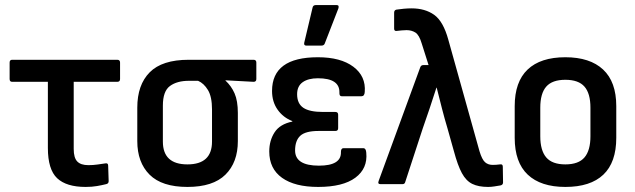

<svg xmlns="http://www.w3.org/2000/svg" viewBox="-20 -727 2506 758"><path d="M318 11Q242 11 205.5 -23.5Q169 -58 169 -143V-404H28Q18 -404 18 -415V-480Q18 -491 28 -491H443Q454 -491 454 -480V-415Q454 -404 443 -404H271V-139Q271 -104 285 -89.5Q299 -75 329 -75Q348 -75 365 -77.5Q382 -80 396 -82Q407 -84 407 -73L409 -12Q409 -2 399 0Q383 4 363 7.5Q343 11 318 11Z M720 11Q619 11 570.5 -37.5Q522 -86 522 -170V-302Q522 -392 571 -441.5Q620 -491 725 -491H981Q992 -491 992 -480V-415Q992 -404 981 -404L870 -410V-409Q893 -388 906 -358.5Q919 -329 919 -281V-170Q919 -86 870 -37.5Q821 11 720 11ZM720 -78Q817 -78 817 -168V-295Q817 -345 801 -371.5Q785 -398 762 -408H726Q679 -408 651 -387.5Q623 -367 623 -310V-168Q623 -78 720 -78Z M1236 11Q1144 11 1093.5 -25Q1043 -61 1043 -129Q1043 -172 1064 -204.5Q1085 -237 1134 -247V-249Q1098 -263 1076 -294Q1054 -325 1054 -368Q1054 -501 1235 -501Q1325 -501 1375 -463.5Q1425 -426 1420 -364Q1419 -347 1407 -347H1329Q1319 -347 1320 -362Q1321 -418 1235 -418Q1197 -418 1175 -402.5Q1153 -387 1153 -355Q1153 -318 1177.5 -301.5Q1202 -285 1255 -285H1304Q1315 -285 1315 -274V-221Q1315 -210 1304 -210H1238Q1186 -210 1165.5 -191Q1145 -172 1145 -133Q1145 -73 1239 -73Q1328 -73 1326 -127Q1326 -142 1336 -142H1414Q1425 -142 1426 -124Q1432 -62 1383 -25.5Q1334 11 1236 11ZM1189 -547Q1179 -547 1181 -558L1214 -697Q1216 -707 1227 -707H1309Q1320 -707 1316 -694L1262 -555Q1259 -547 1249 -547Z M1907 11Q1869 11 1844.5 -1Q1820 -13 1803.5 -43.5Q1787 -74 1772 -130L1747 -219Q1735 -259 1725 -298Q1715 -337 1704 -381H1703Q1689 -337 1676 -298.5Q1663 -260 1649 -220L1580 -9Q1578 0 1569 0H1482Q1470 0 1475 -13L1639 -461Q1642 -470 1651 -470H1672L1645 -555Q1635 -589 1620 -598.5Q1605 -608 1585 -608Q1575 -608 1566 -607Q1557 -606 1547 -605Q1536 -603 1536 -614V-677Q1536 -687 1545 -689Q1558 -691 1574 -692.5Q1590 -694 1605 -694Q1658 -694 1694 -668.5Q1730 -643 1750 -570L1873 -130Q1883 -97 1895 -86.5Q1907 -76 1925 -76Q1932 -76 1939 -76.5Q1946 -77 1954 -78Q1965 -80 1965 -69L1966 -7Q1966 3 1956 5Q1944 7 1931.5 9Q1919 11 1907 11Z M2212 11Q2115 11 2063.5 -37.5Q2012 -86 2012 -183V-308Q2012 -404 2063 -452.5Q2114 -501 2212 -501Q2309 -501 2361 -452.5Q2413 -404 2413 -308V-183Q2413 -86 2362 -37.5Q2311 11 2212 11ZM2212 -78Q2264 -78 2287.5 -105.5Q2311 -133 2311 -189V-302Q2311 -358 2287.5 -385Q2264 -412 2212 -412Q2160 -412 2136.5 -385Q2113 -358 2113 -302V-189Q2113 -133 2136.5 -105.5Q2160 -78 2212 -78Z"/></svg>

Font: Sofia Sans Extra Cond
Style: Bold
Weight: 700
Width: 1
Designer: Botio Nikoltchev, Ani Petrova
Foundry: lettersoup
Version: Version 4.100; ttfautohint (v1.8.3)